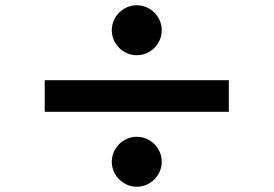

<svg xmlns="http://www.w3.org/2000/svg" viewBox="-20 -746 1040 730"><path d="M405 -631C405 -579 448 -536 500 -536C552 -536 595 -579 595 -631C595 -683 552 -726 500 -726C448 -726 405 -683 405 -631ZM150 -441V-321H850V-441ZM405 -131C405 -79 448 -36 500 -36C552 -36 595 -79 595 -131C595 -183 552 -226 500 -226C448 -226 405 -183 405 -131Z"/></svg>

Font: Noto Sans T Chinese Black
Style: Bold
Weight: 900
Designer: Ryoko NISHIZUKA (kana & ideographs); Paul D. Hunt (Latin, Greek & Cyrillic); Wenlong ZHANG (bopomofo); Sandoll Communica
Foundry: Adobe Systems Incorporated
Version: Version 1.000;PS 1;hotconv 1.0.78;makeotf.lib2.5.61930